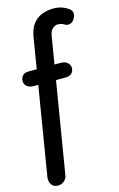

<svg xmlns="http://www.w3.org/2000/svg" viewBox="-163 -836 781 1256"><g transform="rotate(-15 228.0 -208.5)"><path d="M67 355Q44 355 31 343.5Q18 332 14 316Q10 300 12 286L162 -626Q172 -683 198 -714.5Q224 -746 260 -759Q296 -772 334 -772Q363 -772 387.5 -764.5Q412 -757 435 -741Q451 -731 455 -713.5Q459 -696 447 -674Q433 -650 414 -646Q395 -642 384 -649Q377 -654 364.5 -659Q352 -664 334 -664Q318 -664 300.5 -648.5Q283 -633 278 -599L129 303Q126 324 108.5 339.5Q91 355 67 355ZM78 -315Q51 -315 34.5 -329Q18 -343 18 -365Q18 -386 31.5 -401Q45 -416 72 -416H290Q319 -416 335.5 -401Q352 -386 352 -365Q352 -342 337 -328.5Q322 -315 296 -315Z"/></g></svg>

Font: Edu VIC WA NT Beginner
Style: Bold
Weight: 700
Designer: Tina and Corey Anderson
Foundry: Google for Education
Version: Version 1.003